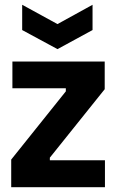

<svg xmlns="http://www.w3.org/2000/svg" viewBox="-20 -785 487 805"><path d="M27 0V-116L256 -402V-415H32V-527H419V-411L189 -124V-113H420V0ZM73 -765 221 -684 368 -765V-659L221 -579L73 -659Z"/></svg>

Font: Bricolage Grotesque 24pt SemiCondensed
Style: Bold
Weight: 700
Width: 4
Designer: Mathieu Triay
Foundry: Atelier Triay
Version: Version 1.001;gftools[0.9.33.dev8+g029e19f]